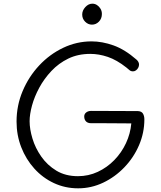

<svg xmlns="http://www.w3.org/2000/svg" viewBox="-20 -1005 873 1044"><path d="M722 -681Q729 -675 732.5 -668Q736 -661 736 -654Q736 -645 731.5 -636.5Q727 -628 719.5 -622.5Q712 -617 703 -617Q691 -617 683 -624.5Q675 -632 667 -638Q615 -679 566.5 -695.5Q518 -712 471 -712Q404 -712 351.5 -686.5Q299 -661 259.5 -619Q220 -577 193.5 -528Q167 -479 154 -431Q141 -383 141 -346Q141 -303 156.5 -251.5Q172 -200 204.5 -153.5Q237 -107 286.5 -77Q336 -47 404 -47Q461 -47 511.5 -70.5Q562 -94 601.5 -134.5Q641 -175 665 -226.5Q689 -278 694 -334Q660 -334 622.5 -334.5Q585 -335 547.5 -335Q510 -335 476 -335Q458 -335 448.5 -344Q439 -353 438 -369Q437 -384 448 -393Q459 -402 476 -402Q538 -402 600 -401.5Q662 -401 730 -401Q750 -400 757.5 -387Q765 -374 765 -356Q765 -283 736 -215.5Q707 -148 656 -95Q605 -42 540.5 -11.5Q476 19 405 19Q334 19 273 -9.5Q212 -38 166.5 -88.5Q121 -139 95.5 -204.5Q70 -270 70 -344Q70 -431 103 -509.5Q136 -588 193 -649Q250 -710 323.5 -745Q397 -780 478 -780Q536 -780 597.5 -758Q659 -736 722 -681ZM480 -871Q459 -871 443 -887Q427 -903 427 -926Q427 -948 444 -966.5Q461 -985 482 -985Q496 -985 507.5 -977.5Q519 -970 526.5 -957.5Q534 -945 534 -929Q534 -904 518 -887.5Q502 -871 480 -871Z"/></svg>

Font: Playpen Sans Light
Style: Regular
Weight: 300
Designer: Laura Meseguer, Veronika Burian, José Scaglione
Foundry: TypeTogether
Version: Version 1.001